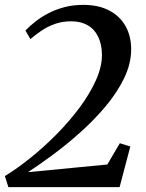

<svg xmlns="http://www.w3.org/2000/svg" viewBox="-24 -769 598 789"><path d="M10.5 0 -4 -45.5Q47 -76.5 102.2 -121Q157.5 -165.5 209.5 -218.2Q261.5 -271 303.5 -327.5Q345.5 -384 370.2 -439.2Q395 -494.5 395 -543.5Q394.5 -587.5 379.2 -618.5Q364 -649.5 335.8 -665.5Q307.5 -681.5 268 -681.5Q232.5 -681.5 202 -670.8Q171.5 -660 146.5 -643Q121.5 -626 101 -608.5L80.5 -643.5Q98.5 -662.5 122.5 -681.2Q146.5 -700 176.2 -715.2Q206 -730.5 241.5 -739.8Q277 -749 318 -749Q381 -749 425 -725.8Q469 -702.5 492 -661.5Q515 -620.5 515 -566.5Q515 -507.5 486.2 -448Q457.5 -388.5 410.2 -332.2Q363 -276 306.5 -225.5Q250 -175 193.5 -133.2Q137 -91.5 91 -61.5L417 -93L468.5 -180.5L511.5 -167L467.5 0Z"/></svg>

Font: Merriweather 72pt Medium
Style: Italic
Weight: 500
Italic angle: -7.8°
Version: Version 2.101